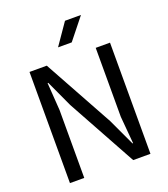

<svg xmlns="http://www.w3.org/2000/svg" viewBox="-167 -1064 1030 1180"><g transform="rotate(-20 348.0 -474.0)"><path d="M85 0V-727H198L448 -273L529.5 -98H533.5L518 -276V-727H611.5V0H498.5L250.5 -451L170.5 -624.5H166L178.5 -443.5V0ZM301.5 -809 397.5 -948H502L391 -809Z"/></g></svg>

Font: Spline Sans
Style: Regular
Weight: 400
Designer: Eben Sorkin, Mirko Velimirovic
Foundry: Sorkin Type
Version: Version 1.001